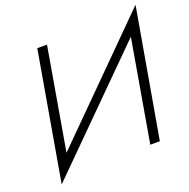

<svg xmlns="http://www.w3.org/2000/svg" viewBox="-136 -870 1025 1039"><g transform="rotate(-20 376.5 -350.5)"><path d="M229 -700 128 -114 753 -739 624 0H569L670 -585L45 38L173 -700Z"/></g></svg>

Font: Jost* Light
Style: Italic
Weight: 300
Italic angle: -10°
Version: Version 3.7